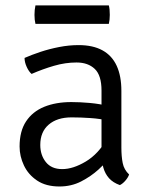

<svg xmlns="http://www.w3.org/2000/svg" viewBox="-20 -664 544 696"><path d="M51 -133Q51 -188.5 74.5 -224Q98 -259.5 140.2 -276.8Q182.5 -294 238.5 -294Q269.5 -294 305.5 -290.8Q341.5 -287.5 373.5 -279.5V-226.5Q344 -233.5 308.5 -236Q273 -238.5 239.5 -238.5Q187 -238.5 156.5 -212.2Q126 -186 126 -138.5Q126 -102 146.2 -76.5Q166.5 -51 205.5 -51Q245 -51 291 -78.5Q337 -106 368.5 -162L381 -94.5Q364 -74 336.8 -49.2Q309.5 -24.5 274 -6.2Q238.5 12 195.5 12Q146.5 12 114.5 -9.5Q82.5 -31 66.8 -64.2Q51 -97.5 51 -133ZM448 -31.5Q444.5 -21 435 -9.8Q425.5 1.5 414.5 7Q389.5 -2 375.2 -18Q361 -34 354.8 -55.8Q348.5 -77.5 348 -103.5V-335.5Q348 -391 323.5 -414.2Q299 -437.5 257.5 -437.5Q217 -437.5 175.8 -425.5Q134.5 -413.5 94.5 -396Q84.5 -404.5 76.8 -421.5Q69 -438.5 69 -454Q94 -465 126.2 -475.8Q158.5 -486.5 194.2 -493.5Q230 -500.5 265 -500.5Q317 -500.5 351.5 -481.5Q386 -462.5 403 -425.5Q420 -388.5 420 -334.5V-128.5Q420 -97 424.8 -73Q429.5 -49 448 -31.5ZM108.5 -577.5Q105 -592 105 -610Q105 -628.5 108.5 -644.5H374.5Q376.5 -636.5 377.2 -628.8Q378 -621 378 -610Q378 -592 374.5 -577.5Z"/></svg>

Font: Signika
Style: Regular
Weight: 300
Designer: Anna Giedry
Foundry: Anna Giedry
Version: Version 2.000